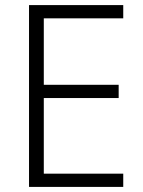

<svg xmlns="http://www.w3.org/2000/svg" viewBox="-20 -734 561 754"><path d="M464 0H94V-714H464V-662H152V-401H446V-349H152V-52H464Z"/></svg>

Font: Noto Sans Display Light
Style: Regular
Weight: 300
Designer: Monotype Design Team
Foundry: Monotype Imaging Inc.
Version: Version 2.003